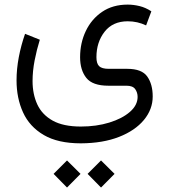

<svg xmlns="http://www.w3.org/2000/svg" viewBox="-20 -379 738 838"><path d="M420.9 321.3 480 379.9 420.9 439.5 362.3 379.9ZM272.5 321.3 331.5 379.9 272.5 439.5 213.9 379.9ZM333 246.6Q232.9 246.6 170.9 210.2Q108.9 173.8 80.6 111.6Q52.2 49.3 52.2 -28.3Q52.2 -77.6 62 -129.4Q71.8 -181.2 89.4 -231.4L153.8 -205.6Q140.1 -161.6 131.1 -115.2Q122.1 -68.8 122.1 -25.4Q122.1 31.7 142.8 76.7Q163.6 121.6 210 147.5Q256.3 173.3 333 173.3Q400.9 173.3 457 156Q513.2 138.7 546.9 109.4Q580.6 80.1 580.6 43.9Q580.6 24.9 570.1 10Q559.6 -4.9 532.2 -4.9H453.1Q383.8 -4.9 356.7 -39.1Q329.6 -73.2 329.6 -129.4Q329.6 -191.4 354.5 -243.7Q379.4 -295.9 425.8 -327.4Q472.2 -358.9 537.1 -358.9Q562.5 -358.9 588.9 -352.5Q615.2 -346.2 640.6 -329.6L617.7 -268.1Q580.1 -286.1 537.6 -286.1Q472.2 -286.1 436.5 -240.5Q400.9 -194.8 400.9 -129.4Q400.9 -101.6 412.8 -90.1Q424.8 -78.6 454.6 -78.6H535.6Q599.1 -78.6 622.8 -44.9Q646.5 -11.2 646.5 42Q646.5 98.1 608.2 144.5Q569.8 190.9 499.5 218.5Q429.2 246.1 333 246.6Z"/></svg>

Font: Vazirmatn FD Light
Style: Regular
Weight: 300
Designer: Saber Rastikerdar
Foundry: Saber Rastikerdar
Version: Version 33.003